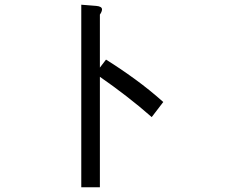

<svg xmlns="http://www.w3.org/2000/svg" viewBox="-20 -726 1040 815"><path d="M404 -439 430 -473Q491 -435 553.5 -389.5Q616 -344 673 -293L624 -229Q573 -274 516 -318Q459 -362 404 -400V69H325V-706Q363 -703 388 -701Q413 -699 413 -686Q413 -677 404 -664Z"/></svg>

Font: D2Coding ligature
Style: Regular
Weight: 400
Monospace: yes
Designer: Yong-Rak Park; Jeong-Hwan Yoon; Sang-Min Lee;
Foundry: NHN Corporation
Version: Version 1.3.2; Build 20180524